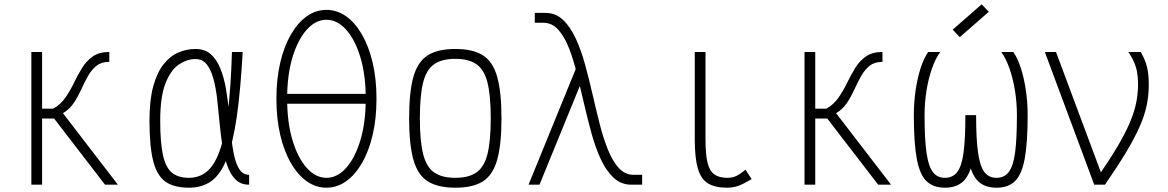

<svg xmlns="http://www.w3.org/2000/svg" viewBox="-20 -860 5440 894"><path d="M126 0V-618H176V-354H228Q263 -374 285.5 -407Q308 -440 325.5 -476.5Q343 -513 363 -545Q383 -577 412.5 -597.5Q442 -618 489 -618V-572Q452 -572 429 -553.5Q406 -535 389.5 -505.5Q373 -476 358 -443Q343 -410 323.5 -380.5Q304 -351 273 -333L529 0H469L232 -308H176V0Z M1140 -46V0Q1101 0 1076.5 -24.5Q1052 -49 1037.5 -91Q1023 -133 1015 -185Q1007 -237 1002 -292.5Q997 -348 991 -400Q985 -452 973.5 -494Q962 -536 942.5 -560.5Q923 -585 890 -585Q850 -585 812 -559Q774 -533 750 -470.5Q726 -408 726 -298Q726 -197 738.5 -139Q751 -81 780 -56.5Q809 -32 860 -32Q908 -32 943.5 -61.5Q979 -91 1003 -158Q1027 -225 1041 -338Q1055 -451 1060 -618H1110Q1100 -438 1082.5 -316.5Q1065 -195 1036.5 -122Q1008 -49 965 -17.5Q922 14 860 14Q790 14 750 -14.5Q710 -43 693 -111.5Q676 -180 676 -298Q676 -394 693.5 -458Q711 -522 741.5 -560.5Q772 -599 810.5 -615.5Q849 -632 890 -632Q934 -632 961.5 -607.5Q989 -583 1006 -541Q1023 -499 1032 -447Q1041 -395 1046 -339Q1051 -283 1056 -231Q1061 -179 1070 -137Q1079 -95 1095.5 -70.5Q1112 -46 1140 -46Z M1500 14Q1451 14 1409 -15.5Q1367 -45 1335 -100Q1303 -155 1285 -231Q1267 -307 1267 -400Q1267 -493 1285 -569Q1303 -645 1335 -700Q1367 -755 1409 -784.5Q1451 -814 1500 -814Q1549 -814 1591 -784.5Q1633 -755 1665 -700Q1697 -645 1715 -569Q1733 -493 1733 -400Q1733 -307 1715 -231Q1697 -155 1665 -100Q1633 -45 1591 -15.5Q1549 14 1500 14ZM1500 -32Q1550 -32 1591.5 -78Q1633 -124 1658 -207Q1683 -290 1683 -400Q1683 -511 1658 -593.5Q1633 -676 1591.5 -722Q1550 -768 1500 -768Q1450 -768 1408.5 -722Q1367 -676 1342 -593.5Q1317 -511 1317 -400Q1317 -290 1342 -207Q1367 -124 1408.5 -78Q1450 -32 1500 -32ZM1295 -377V-423H1710V-377Z M2100 14Q2019 14 1972 -15.5Q1925 -45 1905 -116Q1885 -187 1885 -309Q1885 -432 1905 -502.5Q1925 -573 1972 -602.5Q2019 -632 2100 -632Q2182 -632 2228.5 -602.5Q2275 -573 2295 -502.5Q2315 -432 2315 -309Q2315 -187 2295 -116Q2275 -45 2228.5 -15.5Q2182 14 2100 14ZM2100 -32Q2163 -32 2199 -57.5Q2235 -83 2250 -143.5Q2265 -204 2265 -309Q2265 -415 2250 -475Q2235 -535 2199 -560.5Q2163 -586 2100 -586Q2037 -586 2001 -560.5Q1965 -535 1950 -475Q1935 -415 1935 -309Q1935 -204 1950 -143.5Q1965 -83 2001 -57.5Q2037 -32 2100 -32Z M2920 0Q2872 0 2837.5 -32Q2803 -64 2778 -117.5Q2753 -171 2734.5 -238Q2716 -305 2699.5 -377Q2683 -449 2666.5 -516Q2650 -583 2629 -636.5Q2608 -690 2579 -722Q2550 -754 2510 -754H2470V-800H2520Q2567 -800 2601 -768Q2635 -736 2660 -682.5Q2685 -629 2703.5 -562Q2722 -495 2738.5 -423Q2755 -351 2772 -284Q2789 -217 2810.5 -163.5Q2832 -110 2861 -78Q2890 -46 2930 -46H2970V0ZM2441 0 2674 -571 2693 -492 2492 0Z M3366 14Q3309 14 3276 -6.5Q3243 -27 3229 -76.5Q3215 -126 3215 -211V-618H3265V-211Q3265 -143 3274 -104Q3283 -65 3305.5 -48.5Q3328 -32 3366 -32Q3389 -32 3407 -40Q3425 -48 3451 -70L3480 -26Q3443 -4 3418.5 5Q3394 14 3366 14Z M3726 0V-618H3776V-354H3828Q3863 -374 3885.5 -407Q3908 -440 3925.5 -476.5Q3943 -513 3963 -545Q3983 -577 4012.5 -597.5Q4042 -618 4089 -618V-572Q4052 -572 4029 -553.5Q4006 -535 3989.5 -505.5Q3973 -476 3958 -443Q3943 -410 3923.5 -380.5Q3904 -351 3873 -333L4129 0H4069L3832 -308H3776V0Z M4620 14Q4565 14 4533.5 -17Q4502 -48 4488.5 -122Q4475 -196 4475 -324H4525Q4525 -213 4534 -149.5Q4543 -86 4563.5 -59Q4584 -32 4620 -32Q4656 -32 4677 -59Q4698 -86 4706.5 -149.5Q4715 -213 4715 -324Q4715 -382 4706 -438Q4697 -494 4680.5 -541Q4664 -588 4642 -618H4698Q4718 -590 4733 -544Q4748 -498 4756.5 -441Q4765 -384 4765 -324Q4765 -196 4751.5 -122Q4738 -48 4706.5 -17Q4675 14 4620 14ZM4380 14Q4325 14 4293.5 -17Q4262 -48 4248.5 -122Q4235 -196 4235 -324Q4235 -384 4243.5 -441Q4252 -498 4267 -544Q4282 -590 4302 -618H4358Q4336 -588 4319.5 -541Q4303 -494 4294 -438Q4285 -382 4285 -324Q4285 -213 4294 -149.5Q4303 -86 4323.5 -59Q4344 -32 4380 -32Q4416 -32 4437 -59Q4458 -86 4466.5 -149.5Q4475 -213 4475 -324H4525Q4525 -196 4511.5 -122Q4498 -48 4466.5 -17Q4435 14 4380 14ZM4449 -687 4416 -722 4551 -840 4584 -805Z M5075 0 4845 -618H4897L5125 -7V0ZM5125 0 5088 -31Q5144 -112 5181 -174Q5218 -236 5239.5 -286Q5261 -336 5270 -379.5Q5279 -423 5279 -466Q5279 -513 5269.5 -546Q5260 -579 5234 -618H5292Q5313 -580 5321 -547Q5329 -514 5329 -466Q5329 -417 5319.5 -370.5Q5310 -324 5287 -271.5Q5264 -219 5224.5 -153Q5185 -87 5125 0Z"/></svg>

Font: Victor Mono Thin
Style: Regular
Weight: 100
Monospace: yes
Designer: Rune Bjørnerås
Version: Version 1.561;gftools[0.9.30]